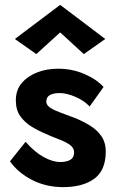

<svg xmlns="http://www.w3.org/2000/svg" viewBox="-20 -752 479 788"><path d="M227 -619 129 -530 41 -592 227 -732 412 -592 324 -530ZM85 -170Q123 -127 160 -107Q197 -87 227 -87Q253 -87 268.5 -96Q284 -105 284 -126Q284 -146 265.5 -158.5Q247 -171 220 -181Q193 -191 167 -203Q136 -216 108.5 -233Q81 -250 63 -275.5Q45 -301 45 -340Q45 -383 69.5 -411.5Q94 -440 133 -455Q172 -470 218 -470Q276 -470 326 -448.5Q376 -427 405 -395L348 -315Q324 -340 288.5 -355Q253 -370 225 -370Q200 -370 185 -362Q170 -354 170 -335Q170 -320 187.5 -309Q205 -298 232 -288.5Q259 -279 287 -268Q319 -255 348 -237.5Q377 -220 395.5 -194Q414 -168 414 -130Q414 -53 367 -18.5Q320 16 239 16Q169 16 111.5 -13.5Q54 -43 21 -90Z"/></svg>

Font: Jost* Semi
Style: Regular
Weight: 600
Version: Version 3.7